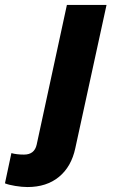

<svg xmlns="http://www.w3.org/2000/svg" viewBox="-152 -536 455 775"><path d="M-41 219Q-63 219 -90.5 214.5Q-118 210 -132 204L-106 82Q-85 88 -55 88Q-13 88 -4 48L118 -516H278L152 62Q136 137 86 178Q36 219 -41 219Z"/></svg>

Font: Red Hat Text
Style: Bold Italic
Weight: 700
Italic angle: -12°
Designer: Pentagram, MCKL
Foundry: Pentagram, MCKL
Version: Version 1.023; ttfautohint (v1.8.3)